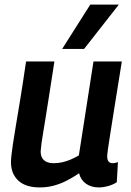

<svg xmlns="http://www.w3.org/2000/svg" viewBox="-20 -810 573 840"><path d="M154 10Q92 10 60 -20Q28 -50 28 -100Q28 -112 30 -130.5Q32 -149 36.5 -179.5Q41 -210 49 -257.5Q57 -305 68.5 -375Q80 -445 94 -541H218Q205 -456 195.5 -396Q186 -336 179.5 -295Q173 -254 168.5 -227.5Q164 -201 161.5 -182.5Q159 -164 158 -149Q157 -124 171.5 -110Q186 -96 214 -96Q234 -96 252 -100Q270 -104 288 -111.5Q306 -119 325 -130L389 -541H513Q494 -424 482 -348Q470 -272 463 -228Q456 -184 453 -163Q450 -142 449.5 -135Q449 -128 449 -126Q449 -111 455 -103.5Q461 -96 473 -96Q476 -96 482.5 -97Q489 -98 496 -101L491 -13Q475 -2 453 4Q431 10 412 10Q379 10 356 -6.5Q333 -23 326 -52Q297 -32 268.5 -18Q240 -4 212 3Q184 10 154 10ZM252 -596 375 -790H500L348 -596Z"/></svg>

Font: Georama ExtraCondensed Thin SemiBold
Style: Italic
Weight: 600
Italic angle: -9°
Version: Version 1.001